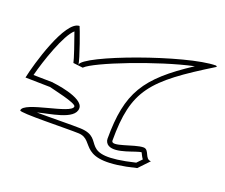

<svg xmlns="http://www.w3.org/2000/svg" viewBox="-119 -916 1281 1093"><g transform="rotate(20 521.5 -369.5)"><path d="M20 -299 170 -296C189 -290 338 -260 338 -239C338 -192 56 -168 56 -113C56 -98 338 -107 413 -104C523 -99 443 55 794 -32L854 -95C815 -95 825 -155 788 -155C732 -155 608 -92 608 -131C608 -437 686 -521 1022 -728C1024 -729 1017 -734 1016 -734C839 -734 278 -529 278 -470C278 -498 211 -680 209 -680C122 -680 37 -382 20 -299ZM307 -463 308 -464C354 -511 697 -645 904 -689C649 -522 578 -411 578 -131C578 -117 586 -102 599 -95C649 -67 756 -124 787 -125C790 -120 796 -104 807 -89L778 -59C436 23 577 -127 414 -134C365 -136 237 -133 149 -134C213 -153 368 -167 368 -239C368 -305 179 -325 179 -325L175 -326L58 -328C82 -422 142 -598 192 -641C210 -592 246 -486 248 -470Z"/></g></svg>

Font: Camosport
Style: Oln
Weight: 400
Version: Version 001.000